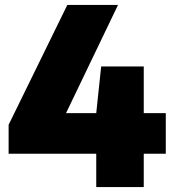

<svg xmlns="http://www.w3.org/2000/svg" viewBox="-20 -760 707 780"><path d="M15 -135.5V-253L253.5 -740H459.5L225.5 -253L203.5 -300.5H653.5V-135.5ZM371 0V-300.5L391 -490H564V0Z"/></svg>

Font: Encode Sans SC Black
Style: Regular
Weight: 900
Version: Version 3.002